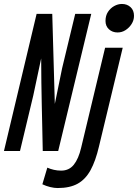

<svg xmlns="http://www.w3.org/2000/svg" viewBox="-45 -763 697 970"><path d="M-25 0 140 -693H219L232 -238L269 -419L335 -693H416L249 0H171Q170 -63 168.5 -120Q167 -177 166 -233Q165 -289 164 -347Q163 -405 163 -468L123 -280L56 0ZM246 187Q229 187 208.5 182Q188 177 169 168L194 84Q210 91 227.5 95Q245 99 264 99Q304 99 328 69Q352 39 365 -17L486 -522H575L455 -23Q438 50 412.5 96.5Q387 143 347.5 165Q308 187 246 187ZM549 -599Q523 -599 505.5 -615Q488 -631 488 -657Q488 -684 500.5 -703Q513 -722 532 -732.5Q551 -743 571 -743Q597 -743 614.5 -727Q632 -711 632 -683Q632 -661 620 -642Q608 -623 589.5 -611Q571 -599 549 -599Z"/></svg>

Font: Ubuntu Sans Mono Medium
Style: Italic
Weight: 500
Italic angle: -13.5°
Monospace: yes
Designer: Dalton Maag Ltd
Foundry: Dalton Maag Ltd
Version: Version 1.006